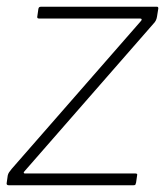

<svg xmlns="http://www.w3.org/2000/svg" viewBox="-20 -550 498 570"><path d="M6 0Q2 0 0.5 -2Q-1 -4 0 -8L3 -29Q4 -34 7 -38.5Q10 -43 15 -49L397 -486Q401 -490 400.5 -492.5Q400 -495 396 -495H96Q92 -495 91 -497Q90 -499 91 -503L94 -524Q95 -528 97 -529Q99 -530 102 -530H446Q450 -530 450 -525L446 -500Q445 -494 442.5 -489Q440 -484 435 -479L54 -43Q50 -39 50.5 -37Q51 -35 54 -35H382Q389 -35 387 -29L384 -8Q383 -4 382 -2Q381 0 376 0H6Z"/></svg>

Font: Libre Franklin Thin
Style: Italic
Weight: 100
Italic angle: -8°
Designer: Pablo Impallari, Rodrigo Fuenzalida, Nhung Nguyen
Foundry: Impallari Type
Version: Version 3.000